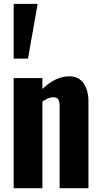

<svg xmlns="http://www.w3.org/2000/svg" viewBox="-20 -988 532 1008"><path d="M51.8 0V-578.1H202.6V-521Q272.5 -587.4 343.3 -587.4Q393.6 -587.4 418.9 -550.5Q444.3 -513.7 444.3 -457.5V0H293V-430.7Q293 -454.6 285.6 -466.3Q278.3 -478 258.3 -477.5Q234.9 -477.5 202.6 -454.6V0ZM51.8 -680.2V-967.8H177.7L127 -680.2Z"/></svg>

Font: Oswald
Style: DemiBold
Weight: 600
Designer: Vernon Adams
Foundry: Vernon Adams
Version: 3.0; ttfautohint (v0.95) -l 8 -r 50 -G 200 -x 0 -w "G" -W -c